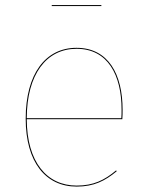

<svg xmlns="http://www.w3.org/2000/svg" viewBox="-20 -712 568 742"><path d="M371.7 -692.5H180V-688.6H371.7ZM453.8 -287.6C453.8 -424.5 399.1 -527.2 275.6 -527.2C155.6 -527.2 79.3 -426 79.3 -253.2C79.3 -85.2 156.7 9.1 276.4 9.1C343.4 9.1 385.9 -13 430.9 -50.1L428.8 -53.6C383.8 -15.7 341.1 5.2 276.4 5.2C160.8 5.2 84.1 -85.7 83.4 -251.4H452.7C453.7 -265.1 453.8 -273.6 453.8 -287.6ZM448.9 -255.1H83.4C83.9 -425 159.1 -523.4 275.8 -523.4C397 -523.4 449.8 -421.6 449.8 -288.4C449.8 -275.4 449.8 -267.6 448.9 -255.1Z"/></svg>

Font: Fira Sans Four
Style: Regular
Weight: 100
Designer: Carrois Corporate & Edenspiekermann AG
Foundry: Carrois Corporate GbR & Edenspiekermann AG
Version: Version 4.203;PS 004.203;hotconv 1.0.88;makeotf.lib2.5.64775